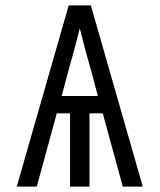

<svg xmlns="http://www.w3.org/2000/svg" viewBox="-20 -690 590 710"><path d="M42 0 234 -670H316L508 0H434L360 -271H311V0H239V-271H190L116 0ZM342 -335 312 -447Q302 -481 293 -515.5Q284 -550 275 -585Q266 -550 257 -515.5Q248 -481 238 -447L208 -335Z"/></svg>

Font: Lode Term
Style: Regular
Weight: 400
Monospace: yes
Designer: Belleve Invis
Foundry: Belleve Invis
Version: Version 29.2.0